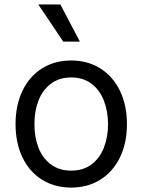

<svg xmlns="http://www.w3.org/2000/svg" viewBox="-20 -821 632 852"><path d="M49 -269.9Q49 -354 79.7 -418.1Q110.4 -482.2 166.5 -517.4Q222.7 -552.6 296.2 -552.6Q369.3 -552.6 425.2 -517.4Q481.2 -482.2 512.3 -418.1Q543.3 -354 543.3 -269.9Q543.3 -186.4 512.3 -122.5Q481.2 -58.6 425.1 -23.6Q369 11.4 296.2 11.4Q222.7 11.4 166.5 -23.6Q110.4 -58.6 79.7 -122.5Q49 -186.4 49 -269.9ZM459.5 -269.9Q459.2 -326.7 441.2 -373.8Q423.3 -420.8 386.5 -449Q349.8 -477.3 296.2 -477.3Q242.2 -477.3 205.3 -449Q168.3 -420.8 150.4 -373.8Q132.5 -326.7 132.8 -269.9Q132.5 -213.1 150.4 -166.4Q168.3 -119.7 205.3 -91.8Q242.2 -63.9 296.2 -63.9Q349.8 -63.9 386.5 -91.8Q423.3 -119.7 441.2 -166.4Q459.2 -213.1 459.5 -269.9ZM334.5 -636.4H260.7L149.9 -801.1H247.9Z"/></svg>

Font: Riot Sans
Style: Regular
Weight: 400
Designer: Rasmus Andersson
Foundry: rsms
Version: Version 4.001